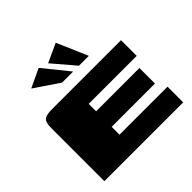

<svg xmlns="http://www.w3.org/2000/svg" viewBox="-178 -848 1004 1004"><g transform="rotate(-45 324.0 -346.0)"><path d="M40 0V-393Q40 -435 55 -447.5Q70 -460 114 -460H623V-344H268V-289H588V-174H268V-116H623V0ZM248 -521 112 -613 216 -662 330 -521ZM373 -521 268 -644 372 -692 446 -521Z"/></g></svg>

Font: Genos Black
Style: Regular
Weight: 900
Designer: Robert E. Leuschke
Foundry: Robert E. Leuschke
Version: Version 1.010